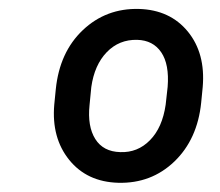

<svg xmlns="http://www.w3.org/2000/svg" viewBox="-20 -741 486 425"><path d="M287.6 -721.2Q356.4 -719.2 395.8 -671.1Q435.1 -623 428.7 -548.3L425.3 -513.7Q417 -432.6 366 -383.5Q314.9 -334.5 241.7 -336.4Q172.4 -338.4 133.1 -387.2Q93.8 -436 100.1 -509.3L103.5 -543.5Q111.8 -625.5 163.3 -674.3Q214.8 -723.1 287.6 -721.2ZM178.2 -508.3Q173.3 -461.4 190.9 -433.3Q208.5 -405.3 246.1 -404.3Q284.7 -402.8 312 -430.7Q339.4 -458.5 346.7 -509.3L351.1 -548.8Q355 -598.6 336.9 -625.2Q318.8 -651.9 283.7 -652.8Q243.7 -653.8 216.3 -625.5Q189 -597.2 182.1 -548.3Z"/></svg>

Font: Roboto
Style: Italic
Weight: 400
Italic angle: -12°
Designer: Google
Version: Version 2.134; 2016; ttfautohint (v1.6)